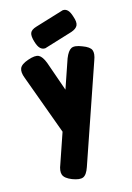

<svg xmlns="http://www.w3.org/2000/svg" viewBox="-137 -776 735 1066"><g transform="rotate(-15 230.5 -243.5)"><path d="M142 211Q102 195 94 173Q86 151 101 114L292 -443Q308 -483 327.5 -493Q347 -503 389 -486Q430 -471 438 -450.5Q446 -430 432 -393L239 168Q225 209 204.5 218Q184 227 142 211ZM176 -12 34 -400Q20 -436 29 -457Q38 -478 79 -492Q122 -507 141.5 -497Q161 -487 176 -448L275 -165ZM187 -529Q170 -528 158 -540Q146 -552 138 -579Q127 -614 133.5 -631.5Q140 -649 171 -658L335 -708Q352 -709 363.5 -697Q375 -685 383 -658Q395 -624 387 -606.5Q379 -589 350 -579Z"/></g></svg>

Font: Fredoka Condensed SemiBold
Style: Regular
Weight: 600
Width: 3
Designer: Ben Nathan
Foundry: Milena B. Brandão, Ben Nathan
Version: Version 2.001